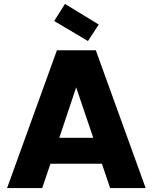

<svg xmlns="http://www.w3.org/2000/svg" viewBox="-20 -958 777 978"><path d="M499 -124H237L195 0H16L270 -702H468L722 0H541ZM368 -513 282 -256H455ZM311 -938 483 -833 428 -749 256 -851Z"/></svg>

Font: SVN-Poppins
Style: Bold
Weight: 700
Designer: Ninad Kale (Devanagari), Jonny Pinhorn (Latin)
Foundry: Indian Type Foundry
Version: Version 3.200;PS 1.000;hotconv 16.6.54;makeotf.lib2.5.65590